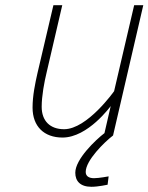

<svg xmlns="http://www.w3.org/2000/svg" viewBox="-20 -520 570 737"><path d="M418 -170C418 -170 315 -24 226 -24C172 -24 140 -56 140 -110C140 -152 150 -205 159 -242L219 -500H185L124 -240C115 -200 105 -153 105 -107C105 -35 149 8 220 8C318 8 405 -113 405 -113L381 -9C347 17 269 91 269 143C269 175 288 197 331 197C357 197 393 189 393 189L397 157C397 157 360 164 341 164C321 164 309 156 309 140C309 96 380 26 414 0L530 -500H495Z"/></svg>

Font: RazerF5 Thin
Style: Italic
Weight: 250
Foundry: Razer Inc.
Version: Version 2